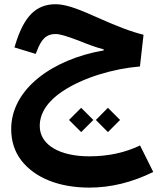

<svg xmlns="http://www.w3.org/2000/svg" viewBox="-20 -541 743 887"><path d="M478.5 69.3 534.7 13.2 478.5 -43 422.9 13.2ZM355 69.3 411.1 13.2 355 -43 298.8 13.2ZM236.8 -521.5C191.4 -521.5 154.3 -506.8 125 -477.5C95.2 -447.8 70.3 -399.9 50.3 -333.5L46.9 -321.8L145 -292L149.4 -302.7C170.9 -361.3 194.8 -383.8 236.3 -383.8C255.9 -383.8 284.7 -375.5 341.8 -354C391.1 -334 426.3 -321.3 459 -313V-308.1C223.6 -267.6 31.7 -130.4 31.7 55.2C31.7 111.3 47.4 159.2 78.1 199.7C140.1 280.3 252 325.7 392.6 325.7C491.7 325.7 589.8 301.8 688 253.4L627 130.9C557.1 164.6 479 181.2 392.1 181.2C259.8 181.2 163.6 130.9 163.6 41C163.6 -21.5 203.6 -75.7 268.1 -118.7C363.3 -182.6 504.9 -224.1 626.5 -233.9L643.1 -380.4C586.4 -394.5 528.3 -416 411.1 -468.3C366.7 -488.3 331.5 -502 305.2 -509.8C278.8 -517.6 255.9 -521.5 236.8 -521.5Z"/></svg>

Font: Estedad Bold
Style: Regular
Weight: 700
Designer: Amin Abedi
Version: Version 7.3